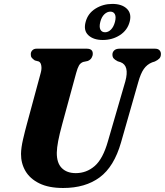

<svg xmlns="http://www.w3.org/2000/svg" viewBox="-20 -949 843 982"><path d="M532 -226.5 621 -533Q643 -613.5 596.5 -631L582 -635.5Q566.5 -643.5 560.8 -650.8Q555 -658 555 -670Q555 -682.5 564.2 -691.2Q573.5 -700 591.5 -700H772.5Q788 -700 795.5 -692.2Q803 -684.5 803 -673Q803 -658 795 -649.8Q787 -641.5 772 -634.5L758 -630Q732 -619.5 715.8 -596.5Q699.5 -573.5 687 -528.5L599 -220.5Q563.5 -96.5 490 -42Q416.5 12.5 303 12.5Q229.5 12.5 181.5 -11Q133.5 -34.5 110.2 -74.2Q87 -114 87.5 -162.5Q88 -194 98 -237Q108 -280 117.5 -314.5L188.5 -577Q194 -597 191.2 -613.2Q188.5 -629.5 178.5 -634.5L158 -640Q146.5 -648 141.8 -654.5Q137 -661 137.5 -672.5Q137.5 -683.5 145.5 -691.8Q153.5 -700 167 -700H423.5Q455 -700 454.5 -674Q454.5 -663 448.2 -652.8Q442 -642.5 428.5 -637L405 -632Q391 -626.5 383.8 -613.8Q376.5 -601 369.5 -575.5L298.5 -315Q284 -262 277.5 -227.5Q271 -193 270.5 -168Q270 -115.5 296 -89.5Q322 -63.5 367.5 -63.5Q422.5 -63.5 464.5 -100Q506.5 -136.5 532 -226.5ZM505.5 -744.5Q458 -744.5 432 -768.8Q406 -793 418 -837Q429.5 -880.5 468.2 -904.8Q507 -929 554.5 -929Q603.5 -929 629 -904.2Q654.5 -879.5 643 -837Q631.5 -794 593 -769.2Q554.5 -744.5 505.5 -744.5ZM544.5 -889.5Q528 -889.5 513.8 -876Q499.5 -862.5 493 -837Q486.5 -811.5 493.5 -797.8Q500.5 -784 517.5 -784Q534 -784 547.8 -798Q561.5 -812 568 -837Q574.5 -862 567.8 -875.8Q561 -889.5 544.5 -889.5Z"/></svg>

Font: Fraunces 72pt S050
Style: Bold Italic
Weight: 700
Italic angle: -16°
Version: Version 1.000; ttfautohint (v1.8.3)